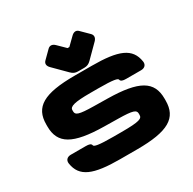

<svg xmlns="http://www.w3.org/2000/svg" viewBox="-176 -990 1190 1183"><g transform="rotate(-30 418.5 -398.0)"><path d="M351.1 11.7H471.2C691.9 11.7 773.9 -37.6 773.9 -161.1V-175.3C773.9 -298.8 691.9 -347.2 471.2 -350.6L372.6 -352.1C265.1 -353.5 246.6 -362.8 246.6 -388.2V-397.5C246.6 -422.9 282.7 -433.6 395 -433.6H452.6C560.1 -433.6 587.9 -426.3 589.8 -416C592.3 -402.8 606 -398.4 630.4 -398.4H736.3C760.7 -398.4 777.8 -413.1 773.9 -439C758.3 -541.5 676.3 -574.2 485.8 -574.2H365.7C145 -574.2 63 -524.9 63 -401.4V-387.2C63 -263.7 145 -215.3 365.7 -211.9L464.4 -210.4C571.8 -209 590.3 -199.7 590.3 -174.3V-165C590.3 -139.6 571.8 -128.9 441.9 -128.9H384.3C276.9 -128.9 249 -136.2 247.1 -146.5C244.6 -160.2 231 -164.1 206.5 -164.1H100.6C76.2 -164.1 59.1 -149.4 63 -123.5C78.6 -21 160.6 11.7 351.1 11.7ZM477.1 -794.4 424.8 -743.2H412.1L359.9 -794.4C342.8 -811.5 323.7 -813 309.1 -798.3L255.9 -745.6C241.2 -731 242.2 -713.4 260.3 -695.3L348.6 -606.9C362.8 -592.8 376.5 -586.4 396.5 -586.4H440.9C460.4 -586.4 474.6 -592.8 488.8 -606.9L576.7 -694.8C594.7 -712.9 594.7 -731.4 580.6 -745.6L527.3 -798.3C512.2 -814 493.2 -810.5 477.1 -794.4Z"/></g></svg>

Font: Gyrotrope Black
Style: Regular
Weight: 900
Designer: David Moles
Version: Version 1.003;Glyphs 3.3.1 (3343)